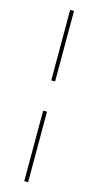

<svg xmlns="http://www.w3.org/2000/svg" viewBox="-141 -793 517 1010"><g transform="rotate(15 117.5 -288.0)"><path d="M107 -754H128V-370H107ZM107 -205.5H128V178.5H107Z"/></g></svg>

Font: Lato ExtraLight
Style: Regular
Weight: 275
Designer: Lukasz Dziedzic with Adam Twardoch and Botio Nikoltchev
Foundry: tyPoland Lukasz Dziedzic
Version: Version 2.015; 2015-08-06; http://www.latofonts.com/